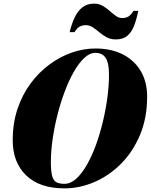

<svg xmlns="http://www.w3.org/2000/svg" viewBox="-20 -1027 830 1057"><path d="M335 10Q198 10 124 -61.5Q50 -133 50 -255Q50 -349 76.5 -427.8Q103 -506.5 148.8 -568Q194.5 -629.5 253 -672.5Q311.5 -715.5 376.2 -737.8Q441 -760 505 -760Q591.5 -760 655.5 -727.8Q719.5 -695.5 754.8 -636Q790 -576.5 790 -495Q790 -377.5 750.8 -284.2Q711.5 -191 646 -125.2Q580.5 -59.5 499.5 -24.8Q418.5 10 335 10ZM335 -15Q368.5 -15 399.5 -43Q430.5 -71 458 -119Q485.5 -167 507.8 -228Q530 -289 546.2 -356.5Q562.5 -424 571.2 -490.5Q580 -557 580 -615Q580 -647 575.8 -669.8Q571.5 -692.5 562.5 -707Q553.5 -721.5 539.2 -728.8Q525 -736 505 -736Q474 -736 444 -708Q414 -680 386.5 -631.8Q359 -583.5 336 -522.2Q313 -461 296 -393.5Q279 -326 269.5 -259.5Q260 -193 260 -135Q260 -82.5 267.5 -57Q275 -31.5 291.5 -23.2Q308 -15 335 -15ZM617.5 -810Q588.5 -810 566.8 -822Q545 -834 526.8 -849.5Q508.5 -865 490.8 -876.8Q473 -888.5 452 -888.5Q435 -888.5 420 -881.2Q405 -874 390 -850H363.5Q373.5 -892.5 389.8 -928.2Q406 -964 432.2 -985.5Q458.5 -1007 498 -1007Q524 -1007 545 -995Q566 -983 583.5 -967.2Q601 -951.5 617.8 -939.5Q634.5 -927.5 653 -927.5Q670.5 -927.5 685.2 -935.2Q700 -943 715 -967H741.5Q731.5 -919.5 717.8 -884.2Q704 -849 680.5 -829.5Q657 -810 617.5 -810Z"/></svg>

Font: Bodoni Moda 9pt Black
Style: Italic
Weight: 900
Italic angle: -13°
Designer: Owen Earl
Foundry: indestructible type
Version: Version 2.004